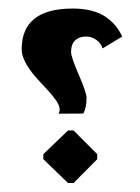

<svg xmlns="http://www.w3.org/2000/svg" viewBox="-20 -422 323 443"><path d="M137 0.3H149.7L204.3 -54.7V-66.3L149.7 -121H137L80 -66.3V-54.7ZM172.3 -160Q179.7 -173.3 179.7 -196.3Q179.7 -208.3 161.8 -249.3Q144 -290.3 144 -302Q144 -320.3 153.5 -329Q163 -337.7 179 -337.7Q191 -337.7 202 -330.2Q213 -322.7 216.7 -310.3L262 -337.7Q255.7 -351 247.2 -361.7Q238.7 -372.3 225.3 -382Q212 -391.7 192.3 -397Q172.7 -402.3 148 -402.3Q30 -402.3 30 -308.3Q30 -294 39 -277.3Q48 -260.7 60.8 -246Q73.7 -231.3 86.7 -217.7Q99.7 -204 108.7 -191.2Q117.7 -178.3 117.7 -169.7Q117.7 -166.7 116.7 -164L115.3 -159.7Z"/></svg>

Font: Jomhuria
Style: Regular
Weight: 400
Designer: Arabic design by Kourosh Beigpour, Latin design by Eben Sorkin, engineering by Lasse Fister and Khaled Hosney
Version: Version 1.0010